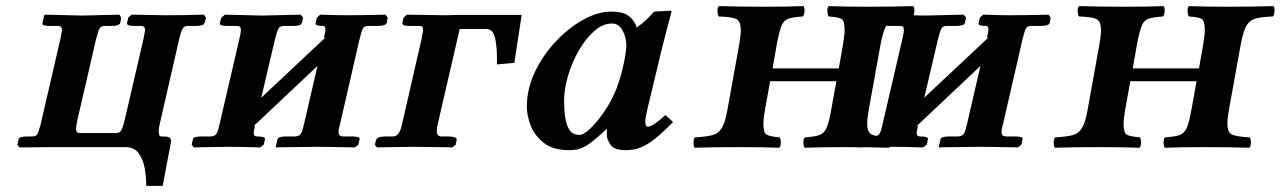

<svg xmlns="http://www.w3.org/2000/svg" viewBox="-20 -482 4196 629"><path d="M450 -354Q452 -365 453.5 -372.5Q455 -380 455 -385Q455 -397 442 -397H421Q395 -397 396 -406L400 -424L411 -434L522 -432Q550 -432 585 -432.5Q620 -433 648 -434L655 -424L650 -407Q648 -397 621 -397H596Q584 -397 579 -389.5Q574 -382 567 -354L504 -79Q500 -64 500 -52Q500 -35 508 -35Q527 -35 533.5 -32.5Q540 -30 540 -21Q540 -15 539 -11L513 127H459V122Q459 97 454 69Q449 41 434.5 20.5Q420 0 391 0H150L44 1L37 -8L41 -26Q43 -35 70 -35H86Q98 -35 102 -41.5Q106 -48 113 -74L178 -355Q180 -366 181.5 -373.5Q183 -381 183 -385Q183 -397 169 -397H144Q116 -397 119 -406L124 -428L126 -434L250 -431Q276 -432 310 -432.5Q344 -433 371 -434L377 -424L374 -407Q371 -397 344 -397H323Q312 -397 307 -390Q302 -383 295 -355L234 -91Q232 -81 230.5 -73Q229 -65 229 -60Q229 -46 242 -46H361Q373 -46 378.5 -57.5Q384 -69 389 -91Z M838 -431 965 -434 973 -424 969 -407Q967 -397 939 -397H909Q897 -397 892 -388Q887 -379 880 -350L836 -162Q889 -212 942 -261.5Q995 -311 1047 -360L1041 -358Q1046 -376 1046 -386Q1046 -397 1039 -397Q1011 -397 1014 -406L1018 -424L1029 -434Q1029 -434 1044.5 -433.5Q1060 -433 1080.5 -432.5Q1101 -432 1115 -432Q1138 -432 1168 -432.5Q1198 -433 1220.5 -433.5Q1243 -434 1243 -434L1250 -424L1247 -407Q1244 -397 1216 -397H1186Q1173 -397 1168.5 -388Q1164 -379 1157 -350L1095 -80Q1089 -59 1089 -49Q1089 -36 1103 -35H1133Q1161 -35 1158 -26L1154 -8L1143 1Q1143 1 1120.5 0.5Q1098 0 1068 -0.5Q1038 -1 1016 -1Q1000 -1 977.5 -0.5Q955 0 933.5 0Q912 0 897.5 0.5Q883 1 883 1L889 -26Q892 -35 918 -35H948Q962 -36 967 -46Q972 -56 977 -80L1020 -266Q968 -217 915.5 -167.5Q863 -118 810 -68L815 -70V-68Q814 -61 812.5 -56Q811 -51 811 -46Q811 -35 822 -35Q850 -35 848 -26L844 -8L832 1Q832 1 815 0.5Q798 0 776 -0.5Q754 -1 738 -1Q717 -1 688 -0.5Q659 0 637 0.5Q615 1 615 1L608 -8L612 -26Q613 -35 642 -35H671Q685 -36 690 -45Q695 -54 700 -78L763 -349Q769 -373 769 -384Q769 -392 766 -394.5Q763 -397 755 -397H726Q699 -397 700 -406L705 -424L717 -434Z M1297 -75 1361 -354Q1363 -365 1364.5 -372.5Q1366 -380 1366 -384Q1366 -392 1363.5 -394.5Q1361 -397 1353 -397H1322Q1296 -397 1298 -407L1302 -424L1313 -434L1438 -432Q1447 -432 1457 -432.5Q1467 -433 1476 -433H1689L1665 -276L1608 -271V-294Q1608 -331 1601.5 -359Q1595 -387 1572 -387H1486L1414 -75Q1411 -62 1411 -53Q1411 -35 1426 -35H1449Q1461 -35 1469.5 -32Q1478 -29 1476 -23L1473 -8L1461 1Q1461 1 1447.5 0.5Q1434 0 1413.5 0Q1393 0 1372 -0.5Q1351 -1 1337 -1Q1324 -1 1303.5 -0.5Q1283 0 1262.5 0Q1242 0 1228.5 0.5Q1215 1 1215 1L1208 -8L1212 -23Q1215 -35 1244 -35H1267Q1279 -35 1286 -45.5Q1293 -56 1297 -75Z M1968 -39Q1968 -42 1968 -48Q1968 -54 1969 -58L1967 -59Q1936 -30 1916 -15Q1896 0 1880 5Q1864 10 1844 10Q1792 10 1761.5 -14Q1731 -38 1718.5 -71Q1706 -104 1706 -132Q1706 -191 1732.5 -246.5Q1759 -302 1801 -346.5Q1843 -391 1891 -417.5Q1939 -444 1982 -444Q2021 -444 2040 -429.5Q2059 -415 2066 -392Q2083 -404 2097 -417Q2111 -430 2123 -444L2178 -447Q2180 -447 2180 -444Q2180 -444 2176.5 -430.5Q2173 -417 2167.5 -397Q2162 -377 2157 -356.5Q2152 -336 2148 -321L2101 -125Q2094 -96 2094 -83Q2094 -67 2103 -67Q2118 -67 2160 -105L2185 -82Q2150 -47 2125 -27Q2100 -7 2078 1.5Q2056 10 2030 10Q1992 10 1980 -8Q1968 -26 1968 -39ZM2001 -195Q2011 -222 2018 -250Q2025 -278 2028.5 -300.5Q2032 -323 2032 -331Q2032 -360 2019.5 -382.5Q2007 -405 1985 -405Q1955 -405 1927 -380.5Q1899 -356 1876.5 -317Q1854 -278 1841 -234Q1828 -190 1828 -151Q1828 -124 1831.5 -98.5Q1835 -73 1845.5 -56.5Q1856 -40 1878 -40Q1892 -40 1914.5 -61.5Q1937 -83 1961 -118.5Q1985 -154 2001 -195Z M2826 -122Q2821 -94 2821 -77Q2821 -47 2837.5 -40.5Q2854 -34 2894 -32Q2898 -28 2898 -15.5Q2898 -3 2893 2Q2863 1 2825 0.5Q2787 0 2743 0Q2706 0 2672 0.5Q2638 1 2616 2Q2612 -3 2612 -15.5Q2612 -28 2617 -32Q2647 -34 2663 -39Q2679 -44 2687.5 -62.5Q2696 -81 2703 -122L2720 -216H2503L2486 -122Q2481 -94 2481 -77Q2481 -47 2491 -41Q2501 -35 2534 -32Q2538 -28 2538 -15.5Q2538 -3 2533 2Q2511 1 2476 0.5Q2441 0 2403 0Q2360 0 2322.5 0.5Q2285 1 2256 2Q2252 -3 2252 -15.5Q2252 -28 2257 -32Q2293 -34 2313 -39Q2333 -44 2344.5 -62.5Q2356 -81 2363 -122L2402 -338Q2404 -352 2405.5 -363Q2407 -374 2407 -382Q2407 -413 2391.5 -420Q2376 -427 2335 -428Q2331 -433 2330.5 -445.5Q2330 -458 2335 -462Q2365 -461 2403 -460.5Q2441 -460 2485 -460Q2522 -460 2556 -460.5Q2590 -461 2612 -462Q2616 -458 2615.5 -445.5Q2615 -433 2610 -428Q2579 -426 2563.5 -421Q2548 -416 2540.5 -398Q2533 -380 2525 -338L2511 -258H2728L2742 -338Q2744 -352 2745.5 -363Q2747 -374 2747 -382Q2747 -413 2737.5 -419.5Q2728 -426 2695 -428Q2691 -433 2690.5 -445.5Q2690 -458 2695 -462Q2718 -461 2752.5 -460.5Q2787 -460 2825 -460Q2868 -460 2905.5 -460.5Q2943 -461 2972 -462Q2976 -458 2975.5 -445.5Q2975 -433 2970 -428Q2935 -427 2914.5 -421.5Q2894 -416 2883.5 -398Q2873 -380 2865 -338Z M3010 -431 3137 -434 3145 -424 3141 -407Q3139 -397 3111 -397H3081Q3069 -397 3064 -388Q3059 -379 3052 -350L3008 -162Q3061 -212 3114 -261.5Q3167 -311 3219 -360L3213 -358Q3218 -376 3218 -386Q3218 -397 3211 -397Q3183 -397 3186 -406L3190 -424L3201 -434Q3201 -434 3216.5 -433.5Q3232 -433 3252.5 -432.5Q3273 -432 3287 -432Q3310 -432 3340 -432.5Q3370 -433 3392.5 -433.5Q3415 -434 3415 -434L3422 -424L3419 -407Q3416 -397 3388 -397H3358Q3345 -397 3340.5 -388Q3336 -379 3329 -350L3267 -80Q3261 -59 3261 -49Q3261 -36 3275 -35H3305Q3333 -35 3330 -26L3326 -8L3315 1Q3315 1 3292.5 0.5Q3270 0 3240 -0.5Q3210 -1 3188 -1Q3172 -1 3149.5 -0.5Q3127 0 3105.5 0Q3084 0 3069.5 0.5Q3055 1 3055 1L3061 -26Q3064 -35 3090 -35H3120Q3134 -36 3139 -46Q3144 -56 3149 -80L3192 -266Q3140 -217 3087.5 -167.5Q3035 -118 2982 -68L2987 -70V-68Q2986 -61 2984.5 -56Q2983 -51 2983 -46Q2983 -35 2994 -35Q3022 -35 3020 -26L3016 -8L3004 1Q3004 1 2987 0.5Q2970 0 2948 -0.5Q2926 -1 2910 -1Q2889 -1 2860 -0.5Q2831 0 2809 0.5Q2787 1 2787 1L2780 -8L2784 -26Q2785 -35 2814 -35H2843Q2857 -36 2862 -45Q2867 -54 2872 -78L2935 -349Q2941 -373 2941 -384Q2941 -392 2938 -394.5Q2935 -397 2927 -397H2898Q2871 -397 2872 -406L2877 -424L2889 -434Z M4006 -122Q4001 -94 4001 -77Q4001 -47 4017.5 -40.5Q4034 -34 4074 -32Q4078 -28 4078 -15.5Q4078 -3 4073 2Q4043 1 4005 0.5Q3967 0 3923 0Q3886 0 3852 0.5Q3818 1 3796 2Q3792 -3 3792 -15.5Q3792 -28 3797 -32Q3827 -34 3843 -39Q3859 -44 3867.5 -62.5Q3876 -81 3883 -122L3900 -216H3683L3666 -122Q3661 -94 3661 -77Q3661 -47 3671 -41Q3681 -35 3714 -32Q3718 -28 3718 -15.5Q3718 -3 3713 2Q3691 1 3656 0.5Q3621 0 3583 0Q3540 0 3502.5 0.5Q3465 1 3436 2Q3432 -3 3432 -15.5Q3432 -28 3437 -32Q3473 -34 3493 -39Q3513 -44 3524.5 -62.5Q3536 -81 3543 -122L3582 -338Q3584 -352 3585.5 -363Q3587 -374 3587 -382Q3587 -413 3571.5 -420Q3556 -427 3515 -428Q3511 -433 3510.5 -445.5Q3510 -458 3515 -462Q3545 -461 3583 -460.5Q3621 -460 3665 -460Q3702 -460 3736 -460.5Q3770 -461 3792 -462Q3796 -458 3795.5 -445.5Q3795 -433 3790 -428Q3759 -426 3743.5 -421Q3728 -416 3720.5 -398Q3713 -380 3705 -338L3691 -258H3908L3922 -338Q3924 -352 3925.5 -363Q3927 -374 3927 -382Q3927 -413 3917.5 -419.5Q3908 -426 3875 -428Q3871 -433 3870.5 -445.5Q3870 -458 3875 -462Q3898 -461 3932.5 -460.5Q3967 -460 4005 -460Q4048 -460 4085.5 -460.5Q4123 -461 4152 -462Q4156 -458 4155.5 -445.5Q4155 -433 4150 -428Q4115 -427 4094.5 -421.5Q4074 -416 4063.5 -398Q4053 -380 4045 -338Z"/></svg>

Font: Libertinus Serif SemiBold
Style: Italic
Weight: 600
Italic angle: -11.5°
Designer: Philipp H. Poll, Khaled Hosny
Foundry: Caleb Maclennan
Version: Version 7.051;RELEASE